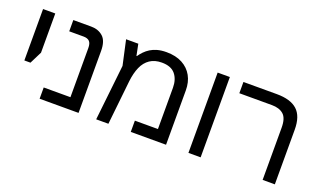

<svg xmlns="http://www.w3.org/2000/svg" viewBox="-66 -967 2211 1330"><g transform="rotate(20 1039.5 -302.0)"><path d="M75 -213V-592H165V-303L120 -213Z M265 0V-83H462V-445Q462 -480 447.5 -494.5Q433 -509 404 -509H298V-592H430Q483 -592 517.5 -561Q552 -530 552 -456V0Z M982 -604Q1051 -604 1099 -578Q1147 -552 1172 -506.5Q1197 -461 1197 -401V0H937V-83H1107V-387Q1107 -449 1075.5 -487Q1044 -525 976 -525Q924 -525 888.5 -501Q853 -477 833.5 -432.5Q814 -388 807 -327L772 0H682L727 -410L687 -592H777L794 -508H797Q810 -527 826.5 -544Q843 -561 864.5 -574.5Q886 -588 915 -596Q944 -604 982 -604Z M1362 0V-592H1452V0Z M1909 0V-385Q1909 -455 1878 -482Q1847 -509 1792 -509H1552V-592H1798Q1900 -592 1949.5 -547Q1999 -502 1999 -403V0Z"/></g></svg>

Font: Noto Sans Hebrew
Style: Regular
Weight: 400
Designer: Monotype Design Team
Foundry: Monotype Imaging Inc.
Version: Version 2.003;January 10, 2023;FontCreator 14.0.0.2877 64-bi